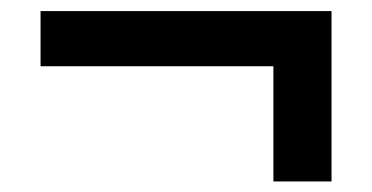

<svg xmlns="http://www.w3.org/2000/svg" viewBox="-20 -512 688 355"><path d="M485.5 -176.5V-389.5H55V-491.5H593V-176.5Z"/></svg>

Font: Geologica Thin Roman SemiBold
Style: Regular
Weight: 600
Version: Version 1.010;gftools[0.9.28]